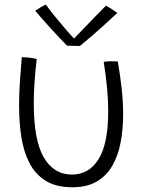

<svg xmlns="http://www.w3.org/2000/svg" viewBox="-20 -768 629 810"><path d="M417.5 -507Q428.5 -509.5 447 -509.5Q454.5 -509.5 463.5 -509.2Q472.5 -509 477 -508.5Q486.5 -454 493 -397Q499.5 -340 499.5 -285.5Q499.5 -223 489 -167.5Q478.5 -112 454 -69.2Q429.5 -26.5 388.2 -2.2Q347 22 285 22Q216.5 22 172.5 -5.5Q128.5 -33 104 -80.8Q79.5 -128.5 70 -190.2Q60.5 -252 60.5 -321Q60.5 -372 64 -424.5Q67.5 -477 72 -527Q77 -527 85.8 -526.2Q94.5 -525.5 102 -525Q111 -524 119.5 -522.5Q128 -521 135 -519Q122.5 -416.5 122.5 -331Q122.5 -176 164.8 -103.8Q207 -31.5 283.5 -31.5Q355.5 -31.5 396 -96.8Q436.5 -162 436.5 -298Q436.5 -390 417.5 -507ZM427 -744Q438.5 -738 453.5 -728.2Q468.5 -718.5 475 -713.5Q410.5 -653.5 370.8 -619.2Q331 -585 317 -574Q304.5 -574 288.8 -574.5Q273 -575 262.5 -575.5Q230 -609 197 -645Q164 -681 128.5 -722.5Q137.5 -729 149.5 -736.2Q161.5 -743.5 173.5 -748.5Q191.5 -723.5 216 -693.5Q240.5 -663.5 261.8 -639Q283 -614.5 292.5 -605.5Q307 -620.5 331 -645.5Q355 -670.5 380.8 -697.2Q406.5 -724 427 -744Z"/></svg>

Font: Grandstander ExtraLight
Style: Regular
Weight: 200
Designer: Tyler Finck
Foundry: Etcetera Type Co
Version: Version 1.200; ttfautohint (v1.8.3)